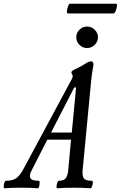

<svg xmlns="http://www.w3.org/2000/svg" viewBox="-89 -1004 646 1027"><path d="M-65 3Q-69 3 -69 -7Q-69 -17 -65.5 -27Q-62 -37 -58 -37Q-20 -37 -0.5 -52Q19 -67 37 -101L296 -583Q300 -591 300 -597Q300 -599 299 -601.5Q298 -604 296 -607Q293 -612 293 -618Q293 -625 318 -636Q345 -649 367 -663Q386 -676 399 -676Q411 -676 411 -657Q408 -640 404.5 -619Q401 -598 398 -566L353 -94Q350 -65 359 -51Q368 -37 403 -37Q408 -37 407.5 -27Q407 -17 403.5 -7Q400 3 395 3Q358 0 306 0Q252 0 218 3Q213 3 213.5 -7Q214 -17 217.5 -27Q221 -37 225 -37Q253 -37 263 -51Q273 -65 276 -94L291 -257H164L80 -92Q66 -66 73.5 -51.5Q81 -37 119 -37Q123 -37 123 -27Q123 -17 120.5 -7Q118 3 113 3Q77 0 24 0Q-31 0 -65 3ZM308 -536 184 -295H295L318 -536ZM377 -747Q353 -747 336 -764Q319 -781 319 -805Q319 -828 336 -845Q353 -862 377 -862Q400 -862 417.5 -845Q435 -828 435 -805Q435 -781 417.5 -764Q400 -747 377 -747ZM274 -932Q268 -932 269 -945Q270 -958 275 -971Q280 -984 285 -984H532Q538 -984 536.5 -971Q535 -958 529.5 -945Q524 -932 518 -932Z"/></svg>

Font: Junicode Two Beta Condensed Medium
Style: Italic
Weight: 500
Width: 3
Italic angle: -9°
Version: Version 1.053; ttfautohint (v1.8.4)